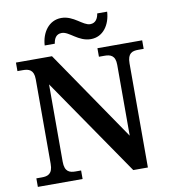

<svg xmlns="http://www.w3.org/2000/svg" viewBox="-97 -1002 973 1086"><g transform="rotate(-10 389.5 -459.0)"><path d="M473 -771C544 -771 586 -834 590 -908H533C529 -881 516 -855 484 -855C442 -855 399 -918 328 -918C256 -918 213 -854 209 -781H267C271 -808 282 -834 316 -834C359 -834 401 -771 473 -771ZM32 0H289V-49H258C224 -49 195 -57 195 -116V-560L580 0H664V-598C664 -657 692 -665 726 -665H757V-714H500V-665H531C565 -665 594 -657 594 -602V-195L239 -714H32V-665H63C96 -665 126 -657 126 -602V-116C126 -57 97 -49 63 -49H32Z"/></g></svg>

Font: Noto Serif Yezidi SemiBold
Style: Regular
Weight: 600
Designer: Dalton Maag Ltd
Foundry: Dalton Maag Ltd
Version: Version 1.001